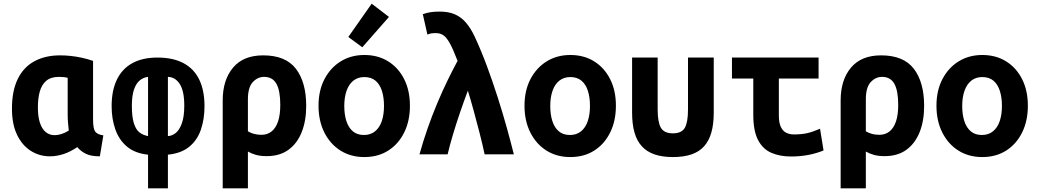

<svg xmlns="http://www.w3.org/2000/svg" viewBox="-20 -839 5640 1044"><path d="M252 11Q194 11 147 -19Q100 -49 72.5 -106.5Q45 -164 45 -248Q45 -346 77 -410.5Q109 -475 168 -506.5Q227 -538 307 -538Q334 -538 363 -535Q392 -532 423 -525.5Q454 -519 486 -508V-188Q486 -138 498.5 -122.5Q511 -107 542 -103L523 11Q476 11 448.5 -2Q421 -15 400 -39Q362 -13 324.5 -1Q287 11 252 11ZM277 -104Q294 -104 313.5 -110Q333 -116 354 -129Q352 -146 350 -169.5Q348 -193 348 -213V-416Q335 -419 323 -420Q311 -421 300 -421Q257 -421 232 -400Q207 -379 196.5 -342Q186 -305 186 -255Q186 -205 197 -171.5Q208 -138 228.5 -121Q249 -104 277 -104Z M785 185V2Q715 -5 671.5 -41Q628 -77 607.5 -134.5Q587 -192 587 -261Q587 -347 615.5 -406Q644 -465 699.5 -495.5Q755 -526 836 -526Q921 -526 978 -495.5Q1035 -465 1063.5 -406Q1092 -347 1092 -261Q1092 -192 1072.5 -134.5Q1053 -77 1009 -41Q965 -5 893 2V185ZM785 -99V-421Q759 -418 739 -401Q719 -384 708 -350.5Q697 -317 697 -264Q697 -203 708 -168.5Q719 -134 738.5 -119Q758 -104 785 -99ZM893 -99Q915 -100 935 -115.5Q955 -131 968.5 -167.5Q982 -204 982 -265Q982 -344 957.5 -382Q933 -420 893 -421Z M1191 185V-293Q1191 -404 1247 -471Q1303 -538 1411 -538Q1533 -538 1589 -465Q1645 -392 1645 -263Q1645 -182 1620.5 -120.5Q1596 -59 1548.5 -24.5Q1501 10 1430 10Q1396 10 1371.5 3Q1347 -4 1328 -15V185ZM1402 -106Q1434 -106 1457 -124.5Q1480 -143 1492 -179Q1504 -215 1504 -269Q1504 -346 1483 -383.5Q1462 -421 1416 -421Q1381 -421 1354.5 -392.5Q1328 -364 1328 -299V-125Q1341 -117 1359.5 -111.5Q1378 -106 1402 -106Z M1961 15Q1887 15 1831 -20.5Q1775 -56 1743.5 -119Q1712 -182 1712 -264Q1712 -347 1744.5 -409Q1777 -471 1833 -505.5Q1889 -540 1961 -540Q2035 -540 2090.5 -505.5Q2146 -471 2177.5 -409Q2209 -347 2209 -264Q2209 -182 2178 -119Q2147 -56 2091.5 -20.5Q2036 15 1961 15ZM1959 -105Q1995 -105 2019.5 -125Q2044 -145 2056 -180.5Q2068 -216 2068 -263Q2068 -310 2056.5 -345.5Q2045 -381 2021.5 -400.5Q1998 -420 1961 -420Q1926 -420 1901.5 -400.5Q1877 -381 1864.5 -345.5Q1852 -310 1852 -263Q1852 -216 1863.5 -180.5Q1875 -145 1898.5 -125Q1922 -105 1959 -105ZM1950 -582 1874 -638 2001 -819 2095 -747Z M2261 0Q2281 -72 2305.5 -142Q2330 -212 2357.5 -277.5Q2385 -343 2413.5 -401.5Q2442 -460 2468 -508Q2444 -571 2426 -603.5Q2408 -636 2390.5 -647.5Q2373 -659 2350 -659Q2336 -659 2326 -657.5Q2316 -656 2304 -651L2279 -762Q2302 -770 2323 -773Q2344 -776 2371 -776Q2419 -776 2453.5 -761Q2488 -746 2514 -715.5Q2540 -685 2561 -640Q2596 -565 2627.5 -480Q2659 -395 2686.5 -309Q2714 -223 2736 -143.5Q2758 -64 2774 0H2615Q2604 -53 2588 -115Q2572 -177 2555.5 -237.5Q2539 -298 2524 -346Q2504 -293 2482.5 -230.5Q2461 -168 2443 -107.5Q2425 -47 2414 0Z M3081 15Q3007 15 2951 -20.5Q2895 -56 2863.5 -119Q2832 -182 2832 -264Q2832 -347 2864.5 -409Q2897 -471 2953 -505.5Q3009 -540 3081 -540Q3155 -540 3210.5 -505.5Q3266 -471 3297.5 -409Q3329 -347 3329 -264Q3329 -182 3298 -119Q3267 -56 3211.5 -20.5Q3156 15 3081 15ZM3079 -105Q3115 -105 3139.5 -125Q3164 -145 3176 -180.5Q3188 -216 3188 -263Q3188 -310 3176.5 -345.5Q3165 -381 3141.5 -400.5Q3118 -420 3081 -420Q3046 -420 3021.5 -400.5Q2997 -381 2984.5 -345.5Q2972 -310 2972 -263Q2972 -216 2983.5 -180.5Q2995 -145 3018.5 -125Q3042 -105 3079 -105Z M3639 15Q3581 15 3539 0.5Q3497 -14 3470 -43.5Q3443 -73 3430 -118.5Q3417 -164 3417 -227V-526H3556V-244Q3556 -175 3573.5 -144.5Q3591 -114 3639 -114Q3687 -114 3704 -144.5Q3721 -175 3721 -244V-526H3861V-227Q3861 -164 3848 -118.5Q3835 -73 3808.5 -43.5Q3782 -14 3740 0.5Q3698 15 3639 15Z M4281 12Q4221 12 4174.5 -8Q4128 -28 4102 -77.5Q4076 -127 4076 -215V-412H3960V-526H4431V-412H4215V-211Q4215 -172 4225.5 -149.5Q4236 -127 4254.5 -117.5Q4273 -108 4296 -108Q4339 -108 4369.5 -115Q4400 -122 4439 -139L4458 -21Q4420 -5 4375 3.5Q4330 12 4281 12Z M4551 185V-293Q4551 -404 4607 -471Q4663 -538 4771 -538Q4893 -538 4949 -465Q5005 -392 5005 -263Q5005 -182 4980.5 -120.5Q4956 -59 4908.5 -24.5Q4861 10 4790 10Q4756 10 4731.5 3Q4707 -4 4688 -15V185ZM4762 -106Q4794 -106 4817 -124.5Q4840 -143 4852 -179Q4864 -215 4864 -269Q4864 -346 4843 -383.5Q4822 -421 4776 -421Q4741 -421 4714.5 -392.5Q4688 -364 4688 -299V-125Q4701 -117 4719.5 -111.5Q4738 -106 4762 -106Z M5321 15Q5247 15 5191 -20.5Q5135 -56 5103.5 -119Q5072 -182 5072 -264Q5072 -347 5104.5 -409Q5137 -471 5193 -505.5Q5249 -540 5321 -540Q5395 -540 5450.5 -505.5Q5506 -471 5537.5 -409Q5569 -347 5569 -264Q5569 -182 5538 -119Q5507 -56 5451.5 -20.5Q5396 15 5321 15ZM5319 -105Q5355 -105 5379.5 -125Q5404 -145 5416 -180.5Q5428 -216 5428 -263Q5428 -310 5416.5 -345.5Q5405 -381 5381.5 -400.5Q5358 -420 5321 -420Q5286 -420 5261.5 -400.5Q5237 -381 5224.5 -345.5Q5212 -310 5212 -263Q5212 -216 5223.5 -180.5Q5235 -145 5258.5 -125Q5282 -105 5319 -105Z"/></svg>

Font: Ubuntu Sans Mono
Style: Regular
Weight: 400
Monospace: yes
Designer: Dalton Maag Ltd
Foundry: Dalton Maag Ltd
Version: Version 1.006